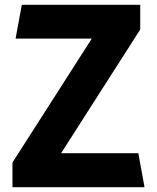

<svg xmlns="http://www.w3.org/2000/svg" viewBox="-20 -781 655 801"><path d="M32 0H583L557 -142H235L565 -658V-761H71L45 -620H363L32 -103Z"/></svg>

Font: All Genders v4
Style: Bold
Weight: 700
Designer: Rassam Alawdi
Foundry: Rassam Art
Version: Version 3.100;FEAKit 1.0